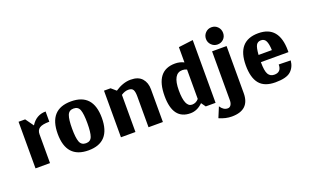

<svg xmlns="http://www.w3.org/2000/svg" viewBox="-70 -795 2004 1240"><g transform="rotate(-20 932.0 -174.5)"><path d="M91.6 -320.3H46.3V0H145.9V-198.4Q145.9 -226 165 -239.3Q184.2 -252.7 233.1 -252.7V-323Q168.1 -323 131.7 -264.2Z M560.5 -160.1Q560.5 -328.3 408.8 -328.3Q257.1 -328.3 257.1 -160.1Q257.1 8 408.8 8Q560.5 8 560.5 -160.1ZM355.9 -160.1Q355.9 -222.4 366.5 -250.9Q377.2 -279.4 408.8 -279.4Q440.4 -279.4 450.6 -251.3Q460.9 -223.3 460.9 -160.1Q460.9 -97 450.6 -69Q440.4 -40.9 408.8 -40.9Q377.2 -40.9 366.5 -69.4Q355.9 -97.9 355.9 -160.1Z M711.7 -291.8 678.8 -320.3H633.5V0H733.1V-255.3Q758 -272.2 782.5 -272.2Q806.9 -272.2 814.9 -258Q823 -243.8 823 -212.6V0H921.7V-225.1Q921.7 -270.5 896.4 -299.4Q871 -328.3 818.5 -328.3Q766 -328.3 711.7 -291.8Z M1283.8 -431.5 1184.2 -419V-314.1Q1156.6 -328.3 1123.7 -328.3Q989.3 -328.3 989.3 -153Q989.3 8 1109.4 8Q1156.6 8 1194.8 -30.2L1216.2 0H1283.8ZM1137.9 -40.9Q1088.1 -40.9 1088.1 -156.6Q1088.1 -272.2 1153.9 -272.2Q1169.9 -272.2 1184.2 -265.1V-63.2Q1165.5 -40.9 1137.9 -40.9Z M1425.7 -349.6Q1450.2 -349.6 1467.1 -366.1Q1484 -382.6 1484 -407.9Q1484 -433.3 1467.1 -450.6Q1450.2 -468 1425.3 -468Q1400.4 -468 1383.5 -450.6Q1366.5 -433.3 1366.5 -408.8Q1366.5 -384.3 1383.9 -367Q1401.2 -349.6 1425.7 -349.6ZM1266.9 99.6Q1311.4 119.2 1353.2 119.2Q1476 119.2 1476 3.6V-320.3H1376.3V16Q1376.3 35.6 1368.3 48Q1360.3 60.5 1346.1 60.5Q1316.7 60.5 1296.3 28.5Z M1838.1 -146.8V-157.5Q1838.1 -328.3 1695.7 -328.3Q1549.8 -328.3 1549.8 -160.1Q1549.8 -75.6 1584.1 -33.8Q1618.3 8 1693.5 8Q1768.7 8 1798.9 -18.7Q1829.2 -45.4 1833.6 -91.6L1751.8 -93.4Q1751.8 -40.9 1703.7 -40.9Q1675.3 -40.9 1661.9 -63.6Q1648.6 -86.3 1648.6 -146.8ZM1742 -195.7H1650.4Q1653.9 -244.7 1664.1 -262Q1674.4 -279.4 1697.1 -279.4Q1719.8 -279.4 1730 -259.3Q1740.2 -239.3 1742 -195.7Z"/></g></svg>

Font: Gidugu
Style: Regular
Weight: 400
Designer: Purushoth Kumar Guthula
Foundry: Silicon Andhra, USA.
Version: Version 1.0.5; ttfautohint (v1.2.25-373a) -l 7 -r 28 -G 50 -